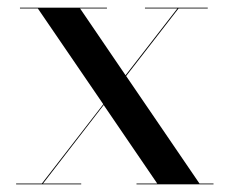

<svg xmlns="http://www.w3.org/2000/svg" viewBox="-20 -480 598 500"><path d="M22 -2V0H191.5V-2H92L250 -206.5L389.5 -2H335.5V0H536V-2H499.5L308.5 -282L445 -458H521V-460H357.5V-458H442L307 -284L188.5 -458H258.5V-460H32V-458H78.5L249 -208.5L89 -2Z"/></svg>

Font: Bodoni* 96pt
Style: Regular
Weight: 400
Version: Version 2.3